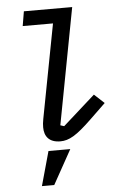

<svg xmlns="http://www.w3.org/2000/svg" viewBox="-64 -786 728 1088"><g transform="rotate(-5 300.0 -242.0)"><path d="M256 12.1C305.8 12.1 348.4 -12.4 435.4 -96.2L524.9 -182.5L468 -235.1L284.8 -71.7L263.5 -78.5L388.8 -740.1H114L100.1 -657.3H272.4L170.5 -123.2C166.5 -103.7 165.5 -88.4 165.5 -75.3C165.5 -23.8 192.5 12.1 256 12.1ZM129.6 255.7H199.6L307.9 60.7H183.9Z"/></g></svg>

Font: Margiela Mono Italic Medium It
Style: Regular
Weight: 500
Designer: Mike Abbink, Paul van der Laan, Pieter van Rosmalen
Foundry: Bold Monday
Version: Version 2.003 2021